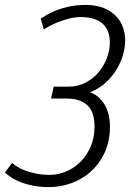

<svg xmlns="http://www.w3.org/2000/svg" viewBox="-29 -741 523 771"><path d="M168 10.3Q132.8 10.3 105 4.9Q77.1 -0.5 55.4 -8.8Q33.7 -17.1 17.8 -27.6Q2 -38.1 -9.3 -47.9L19.5 -86.9Q28.3 -78.6 42.7 -70.1Q57.1 -61.5 76.4 -54.7Q95.7 -47.9 119.6 -43.2Q143.6 -38.6 171.4 -38.6Q205.1 -39.1 237.3 -52.7Q269.5 -66.4 294.7 -91.8Q319.8 -117.2 335.2 -152.8Q350.6 -188.5 350.6 -232.4Q350.6 -256.3 345.5 -276.9Q340.3 -297.4 327.6 -312.5Q314.9 -327.6 293.2 -336.4Q271.5 -345.2 238.3 -345.2H176.3L186.5 -393.1H247.1Q284.2 -393.1 314.7 -409.2Q345.2 -425.3 366.7 -450.7Q388.2 -476.1 400.1 -507.6Q412.1 -539.1 412.1 -569.8Q412.1 -591.8 406 -610.6Q399.9 -629.4 386 -643.1Q372.1 -656.7 349.9 -664.6Q327.6 -672.4 295.9 -672.4Q272 -672.4 248.8 -666.5Q225.6 -660.6 205.8 -652.8Q186 -645 170.7 -636.7Q155.3 -628.4 147 -622.6L134.3 -666Q143.6 -672.4 159.9 -681.9Q176.3 -691.4 199 -700.2Q221.7 -709 250.7 -715.1Q279.8 -721.2 314.5 -721.2Q357.4 -721.2 387.7 -708.7Q418 -696.3 437 -676.3Q456.1 -656.2 464.8 -630.9Q473.6 -605.5 473.6 -579.6Q473.6 -545.4 462.4 -512.2Q451.2 -479 431.9 -450.9Q412.6 -422.9 387 -401.9Q361.3 -380.9 332 -370.6Q355.5 -362.3 371.6 -345.9Q387.7 -329.6 397.2 -308.8Q406.7 -288.1 410.2 -264.2Q413.6 -240.2 412.1 -216.3Q409.2 -163.1 387.9 -121.1Q366.7 -79.1 333 -49.8Q299.3 -20.5 256.6 -5.1Q213.9 10.3 168 10.3Z"/></svg>

Font: Ufes Sans Light
Style: Italic
Weight: 200
Designer: Ricardo Esteves & Thais Bronze
Foundry: ProDesignUfes - Ricardo Esteves, Thais Bronze
Version: Version 2.0